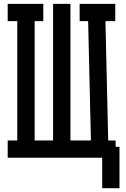

<svg xmlns="http://www.w3.org/2000/svg" viewBox="-20 -820 656 998"><path d="M69.8 -735.8H160.2V-35.2H69.8ZM437 -759.8 526.9 -762.2 543.9 -24.9 454.1 -22.9ZM20 -710V-799.8H205.1V-710ZM20 0V-89.8H581.1V0ZM394 -710V-799.8H579.1V-710ZM255.9 -799.8H346.2V-35.2H255.9ZM511.2 158.2V-57.1H601.1V158.2Z"/></svg>

Font: Opir
Style: Regular
Weight: 400
Designer: Maksym Kobuzan
Version: Version 1.000;FEAKit 1.0